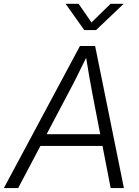

<svg xmlns="http://www.w3.org/2000/svg" viewBox="-49 -963 712 983"><path d="M-29.3 0 360.4 -727.5H438L585.4 0H517.6L424.8 -479Q417 -520 408 -571.3Q398.9 -622.6 387.2 -696.3H406.2Q370.6 -623 345 -571.8Q319.3 -520.5 296.9 -479L43.9 0ZM133.8 -215.8 144 -275.9H503.9L493.7 -215.8ZM353.5 -943.4 419.4 -848.1 517.1 -943.4H583L582.5 -941.9L442.9 -809.1H382.3L288.1 -941.9V-943.4Z"/></svg>

Font: Inter 28pt Light
Style: Italic
Weight: 300
Italic angle: -9.3988°
Designer: Rasmus Andersson
Foundry: rsms
Version: Version 4.001;git-66647c0bb